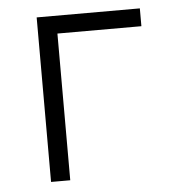

<svg xmlns="http://www.w3.org/2000/svg" viewBox="-42 -519 499 558"><g transform="rotate(-5 207.5 -240.0)"><path d="M85 0V-480H386V-428H141V0Z"/></g></svg>

Font: Geologica Cursive Thin
Style: Regular
Weight: 250
Designer: Sindre Bremnes, Frode Helland
Foundry: Monokrom Skriftforlag AS
Version: Version 1.010;gftools[0.9.28]